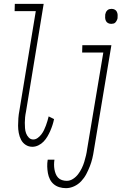

<svg xmlns="http://www.w3.org/2000/svg" viewBox="-20 -755 640 998"><path d="M148 8Q129 8 113.5 -2Q98 -12 89.5 -28.5Q81 -45 77.5 -64Q74 -83 74 -102Q74 -121 75.5 -141Q77 -161 81 -181L166 -697H56L57 -735H207L115 -174Q112 -160 110.5 -145.5Q109 -131 109 -117Q109 -103 110 -89Q111 -75 115.5 -62.5Q120 -50 129.5 -40Q139 -30 153 -30Q165 -30 176 -38Q187 -46 195 -56.5Q203 -67 208.5 -78.5Q214 -90 218.5 -102Q223 -114 226.5 -126Q230 -138 233 -150L261 -136Q258 -121 253 -105.5Q248 -90 241.5 -75Q235 -60 226.5 -45.5Q218 -31 206.5 -19Q195 -7 179.5 0.5Q164 8 148 8ZM558 -631Q549 -631 541.5 -635Q534 -639 530.5 -646.5Q527 -654 526.5 -662.5Q526 -671 527 -680Q528 -685 530.5 -691Q533 -697 538 -701.5Q543 -706 548.5 -707.5Q554 -709 560 -709Q569 -709 576.5 -705Q584 -701 587.5 -693.5Q591 -686 591.5 -677.5Q592 -669 591 -660Q590 -655 587 -649Q584 -643 580 -638.5Q576 -634 570 -632.5Q564 -631 558 -631ZM323 223Q305 223 288.5 218Q272 213 259.5 202.5Q247 192 239.5 177Q232 162 229 145Q226 128 225.5 110.5Q225 93 228 75H263Q261 88 261 100.5Q261 113 263 125Q265 137 269.5 148.5Q274 160 282 168.5Q290 177 302 181Q314 185 327 185Q344 185 359.5 175Q375 165 386 150.5Q397 136 405 119.5Q413 103 418 86.5Q423 70 427 53Q431 36 433 20L517 -482H407L408 -520H559L468 26Q465 47 460 68Q455 89 447 109.5Q439 130 428.5 150Q418 170 402 187Q386 204 365 213.5Q344 223 323 223Z"/></svg>

Font: Iosevka Extralight Extended
Style: Italic
Weight: 200
Width: 7
Italic angle: -9°
Monospace: yes
Designer: Belleve Invis
Foundry: Belleve Invis
Version: Version 32.5.0; ttfautohint (v1.8.4)